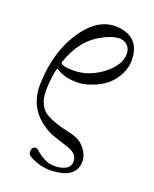

<svg xmlns="http://www.w3.org/2000/svg" viewBox="-131 -497 672 839"><g transform="rotate(20 205.0 -77.5)"><path d="M362 -372Q377 -345 377 -307Q377 -260 348 -218Q319 -176 266 -153Q223 -135 193 -134Q124 -132 85 -161Q78 -158 71 -85Q70 -74 70 -54Q70 21 121 48Q150 64 197 76Q201 77 212 79.5Q223 82 227 83Q231 84 240.5 86.5Q250 89 255 91Q260 93 268 96.5Q276 100 281 104Q286 108 292 113.5Q298 119 303 125Q329 158 325 193Q319 261 217 267Q157 270 105 239Q96 233 96 221Q96 197 114 197Q121 197 126 202Q169 240 205 243Q235 245 255 238Q292 226 289 193Q288 162 247 147Q218 138 160 118Q29 56 37 -81Q43 -230 113 -330Q183 -431 276 -421Q337 -415 362 -372ZM347 -324Q347 -360 315 -374Q283 -387 221 -355Q130 -309 92 -192Q98 -177 150 -177Q191 -177 224 -190Q270 -208 305 -241Q347 -282 347 -324Z"/></g></svg>

Font: GFS Gazis
Style: Regular
Weight: 400
Designer: George Matthiopoulos
Foundry: George Matthiopoulos
Version: Version 1.0